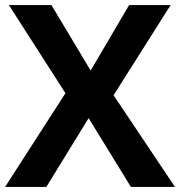

<svg xmlns="http://www.w3.org/2000/svg" viewBox="-20 -734 707 754"><path d="M667 0H494L328 -270L162 0H0L237 -368L15 -714H182L336 -457L487 -714H650L426 -360Z"/></svg>

Font: Noto Sans Hanifi Rohingya
Style: Bold
Weight: 700
Designer: Monotype Design Team and DaltonMaag
Foundry: Google LLC
Version: Version 2.102; ttfautohint (v1.8.4.7-5d5b)